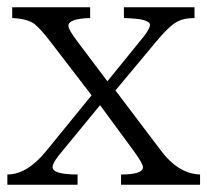

<svg xmlns="http://www.w3.org/2000/svg" viewBox="-20 -512 564 522"><path d="M523.9 -9.8H309.1V-37.6Q368.7 -37.6 368.7 -57.6Q368.7 -66.9 344.7 -100.1L252 -226.1L140.1 -89.8Q123 -68.4 123 -57.6Q123 -37.6 190.9 -37.6V-9.8H0V-37.6Q54.2 -37.6 106.9 -103L229 -252.9L119.1 -396Q92.3 -431.6 73.2 -447.3Q52.7 -461.4 13.2 -462.9V-492.2H225.1V-462.9Q166 -461.4 166 -441.9Q166 -431.6 189.9 -399.9L272 -291L371.1 -413.1Q387.7 -434.6 387.7 -444.3Q387.7 -461.4 316.9 -462.9V-492.2H508.8V-462.9Q480.5 -462.9 463.9 -454.1Q441.9 -443.8 403.8 -397.9L293.9 -266.1L415 -106Q463.4 -39.6 523.9 -37.6Z"/></svg>

Font: I.Ming
Style: Regular
Weight: 400
Designer: Ichiten Fonts Project
Version: Version 6.11; Dec 27, 2019